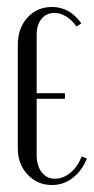

<svg xmlns="http://www.w3.org/2000/svg" viewBox="-20 -522 269 550"><path d="M31 -393Q31 -441 58.5 -471.5Q86 -502 129 -502Q180 -502 213 -455L199 -446Q187 -464 170 -474.5Q153 -485 136 -485Q113 -485 99 -468Q85 -451 85 -423V-255H166V-239H85V-79Q85 -47 99.5 -28.5Q114 -10 138 -10Q161 -10 182 -27.5Q203 -45 214 -74L229 -68Q215 -33 188.5 -12.5Q162 8 129 8Q87 8 59 -22Q31 -52 31 -97Z"/></svg>

Font: Moniqa Cond Heading
Style: Regular
Weight: 400
Width: 3
Designer: Rajesh Rajput
Foundry: Rajesh Rajput
Version: Version 1.000